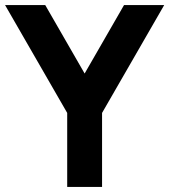

<svg xmlns="http://www.w3.org/2000/svg" viewBox="-20 -740 670 760"><path d="M246 0H384V-293L630 -720H471L315 -449L159 -720H0L246 -293Z"/></svg>

Font: Eudonet ExtraBold
Style: Regular
Weight: 800
Designer: Mikhail Sharanda
Foundry: Mikhail Sharanda
Version: Version 4.503;Glyphs 3.1.2 (3151)